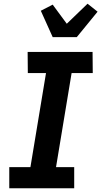

<svg xmlns="http://www.w3.org/2000/svg" viewBox="-20 -1015 546 1035"><path d="M30 0V-114H144L228 -621H130L129 -735H479L480 -621H366L282 -114H380V0ZM264 -815 200 -957 264 -990 340 -887 452 -995 506 -952 394 -815Z"/></svg>

Font: Iosevka Heavy Oblique
Style: Regular
Weight: 900
Italic angle: -9°
Monospace: yes
Designer: Belleve Invis
Foundry: Belleve Invis
Version: Version 32.5.0; ttfautohint (v1.8.4)